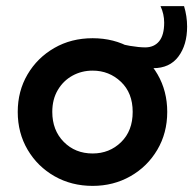

<svg xmlns="http://www.w3.org/2000/svg" viewBox="-20 -602 633 628"><path d="M283 6Q214 6 158.5 -25.5Q103 -57 70.5 -112Q38 -167 38 -236Q38 -304 70 -358.5Q102 -413 157.5 -445Q213 -477 283 -477Q353 -477 408.5 -445Q464 -413 495.5 -358.5Q527 -304 527 -236Q527 -167 494.5 -112Q462 -57 406.5 -25.5Q351 6 283 6ZM283 -100Q338 -100 376 -137Q414 -174 414 -236Q414 -298 375.5 -334.5Q337 -371 283 -371Q247 -371 217 -354.5Q187 -338 169 -307.5Q151 -277 151 -236Q151 -176 188.5 -138Q226 -100 283 -100ZM592 -515Q592 -455 563.5 -417Q535 -379 481 -379Q462 -379 443.5 -383Q425 -387 396 -394L384 -397L385 -456L405 -452Q435 -447 455 -447Q484 -447 500.5 -467Q517 -487 517 -528Q517 -556 505 -582H582Q592 -549 592 -515Z"/></svg>

Font: Lil Grotesk Bold
Style: Regular
Weight: 700
Designer: Bastien Sozeau
Foundry: NBR — Bastien Sozeau
Version: Version 4.002; ttfautohint (v1.8.4.7-5d5b)